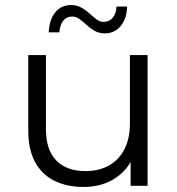

<svg xmlns="http://www.w3.org/2000/svg" viewBox="-20 -747 712 772"><path d="M316.5 4.7Q248.8 4.7 198.7 -20.1Q148.7 -44.9 121.2 -95.1Q93.7 -145.4 93.7 -220.5V-525.5H164.7V-227.9Q164.7 -144.3 206.2 -101.7Q247.7 -59.1 323.4 -59.1Q378.2 -59.1 418.4 -81.7Q458.6 -104.4 480.5 -147.3Q502.4 -190.3 502.4 -249.6V-525.5H573.4V0H505.2V-143.7L516.3 -117.5Q491.4 -60.1 438.9 -27.7Q386.3 4.7 316.5 4.7ZM401.1 -612.8Q378.4 -612.8 360.4 -623Q342.5 -633.2 327.9 -646.7Q313.3 -660.2 299.5 -670.4Q285.8 -680.6 270.5 -680.6Q247.7 -680.6 234.2 -663.8Q220.8 -646.9 218.8 -617H176Q178 -667.4 202 -697.1Q226.1 -726.8 266 -726.8Q288.7 -726.8 306.9 -716.6Q325.1 -706.4 339.7 -692.9Q354.4 -679.4 368.1 -669.2Q381.8 -659 396.5 -659Q419.4 -659 433.3 -675.5Q447.3 -692.1 448.3 -720.6H491.1Q490.1 -672.8 465.5 -642.8Q441 -612.8 401.1 -612.8Z"/></svg>

Font: Montserrat Thin
Style: Regular
Weight: 100
Designer: Julieta Ulanovsky
Foundry: Julieta Ulanovsky
Version: Version 9.000